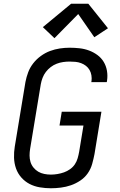

<svg xmlns="http://www.w3.org/2000/svg" viewBox="-20 -998 640 1026"><path d="M252 8Q222 8 192.5 3Q163 -2 138 -15Q113 -28 94 -49.5Q75 -71 65.5 -98Q56 -125 55 -155Q54 -185 59 -215L116 -560Q121 -586 130.5 -611.5Q140 -637 157.5 -659.5Q175 -682 198.5 -699Q222 -716 247.5 -725.5Q273 -735 299.5 -739Q326 -743 352 -743Q379 -743 405.5 -740Q432 -737 456 -728Q480 -719 500.5 -704Q521 -689 534 -667.5Q547 -646 551.5 -620Q556 -594 552 -567Q552 -565 551.5 -563Q551 -561 550 -559H468Q468 -560 468 -561.5Q468 -563 469 -564Q471 -580 468.5 -595.5Q466 -611 458.5 -624Q451 -637 439.5 -646Q428 -655 413.5 -660.5Q399 -666 383.5 -667.5Q368 -669 352 -669Q335 -669 317.5 -666.5Q300 -664 283 -657.5Q266 -651 251 -639.5Q236 -628 225 -613.5Q214 -599 207.5 -582Q201 -565 198 -548L141 -203Q138 -185 138 -167Q138 -149 143 -132.5Q148 -116 159 -102.5Q170 -89 184.5 -80.5Q199 -72 216.5 -68.5Q234 -65 252 -65Q269 -65 287 -68Q305 -71 322 -77Q339 -83 354.5 -94Q370 -105 380 -120Q390 -135 395 -152.5Q400 -170 403 -187L426 -327H298L310 -401H522L485 -175Q480 -149 472.5 -122Q465 -95 449 -72Q433 -49 409 -33Q385 -17 359 -8Q333 1 305.5 4.5Q278 8 252 8ZM271 -794 209 -853 360 -978H452L557 -847L484 -799L398 -923Z"/></svg>

Font: Zed Sans Extended
Style: Italic
Weight: 400
Width: 7
Italic angle: -9°
Designer: Belleve Invis
Foundry: Belleve Invis
Version: Version 1.0.0; ttfautohint (v1.8.4)